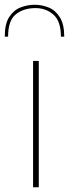

<svg xmlns="http://www.w3.org/2000/svg" viewBox="-48 -787 290 807"><path d="M91 0V-531H115V0ZM98 -767Q128 -767 156.5 -755.5Q185 -744 203.5 -714.5Q222 -685 222 -633H208Q208 -699 175.5 -726.5Q143 -754 98 -753Q49 -752 17.5 -726Q-14 -700 -14 -633H-28Q-28 -687 -9 -716Q10 -745 39 -756Q68 -767 98 -767Z"/></svg>

Font: Exo Thin Thin
Style: Regular
Weight: 250
Version: Version 2.000